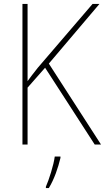

<svg xmlns="http://www.w3.org/2000/svg" viewBox="-20 -734 533 975"><path d="M493 0 228 -411 485 -714H450L172 -390C150 -362 132 -339 120 -322V-714H94V0H120V-289L209 -390L461 0ZM287 68V61H258C253 103 228 181 213 214V221H228C256 175 275 118 287 68Z"/></svg>

Font: Noto Sans Hebrew SemiCondensed Thin
Style: Regular
Weight: 100
Width: 4
Designer: Monotype Design Team
Foundry: Monotype Imaging Inc.
Version: Version 2.004